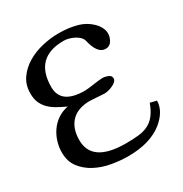

<svg xmlns="http://www.w3.org/2000/svg" viewBox="-162 -807 892 937"><g transform="rotate(-30 284.5 -339.0)"><path d="M550 -159Q549 -101 490 -52Q419 6 293 6Q249 6 201 -2.5Q153 -11 113 -32Q73 -53 47 -87Q21 -121 21 -172Q21 -203 30.5 -233Q40 -263 57.5 -287.5Q75 -312 100.5 -329Q126 -346 158 -352Q130 -365 107 -378Q84 -391 67.5 -407.5Q51 -424 41.5 -445.5Q32 -467 32 -498Q32 -546 56.5 -581Q81 -616 119.5 -639Q158 -662 205 -673Q252 -684 297 -684Q356 -684 404 -670Q422 -665 440.5 -654.5Q459 -644 474 -629.5Q489 -615 498 -598Q507 -581 507 -563Q507 -542 495 -522.5Q483 -503 460 -503Q415 -503 396 -584Q393 -597 382.5 -607.5Q372 -618 358 -625Q344 -632 329 -636Q314 -640 301 -640Q136 -640 136 -474Q136 -377 270 -377Q277 -377 291.5 -378.5Q306 -380 321.5 -382.5Q337 -385 352 -386.5Q367 -388 375 -388Q388 -388 404.5 -381.5Q421 -375 421 -359Q421 -349 412.5 -341.5Q404 -334 392 -328.5Q380 -323 367.5 -320Q355 -317 347 -317Q341 -317 329.5 -318Q318 -319 305.5 -319.5Q293 -320 282 -321Q271 -322 266 -322Q197 -322 161 -285Q125 -248 125 -181Q125 -54 315 -54Q356 -54 387 -57.5Q418 -61 441.5 -73Q465 -85 482.5 -107.5Q500 -130 514 -168Z"/></g></svg>

Font: STIXGeneralUnicodeRegular
Style: Regular
Weight: 400
Designer: MicroPress Inc., with final additions and corrections provided by Coen Hoffman, Elsevier (retired)
Version: Version 1.1.0